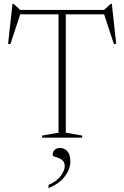

<svg xmlns="http://www.w3.org/2000/svg" viewBox="-20 -722 652 1007"><path d="M411 -11V0H201V-11L287 -26V-647H86L34.5 -490.5L22.5 -492.5L45.5 -702H51L86.5 -670H525.5L561 -702H566.5L589.5 -493L577.5 -490.5L526 -647H325V-26ZM234.5 248Q278 229 298.8 200.5Q319.5 172 319.5 149Q319.5 131 310 121.2Q300.5 111.5 287.8 106.8Q275 102 265.5 99Q256 96 256 91.5Q256 75.5 266 64.8Q276 54 296 54Q318 54 333.5 71.5Q349 89 349 124.5Q349 165 319.8 203.2Q290.5 241.5 234.5 265Z"/></svg>

Font: Newsreader 16pt ExtraLight
Style: Regular
Weight: 275
Designer: Hugues Gentile
Foundry: Production Type
Version: Version 1.003; ttfautohint (v1.8.3)